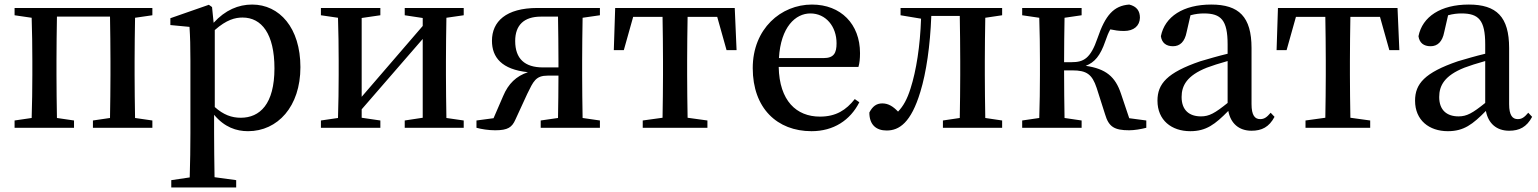

<svg xmlns="http://www.w3.org/2000/svg" viewBox="-20 -561 6754 843"><path d="M649 -494V-526H44V-494L119 -483C121 -427 122 -349 122 -294V-232C122 -178 121 -99 119 -43L44 -32V0H305V-32L230 -43C229 -99 228 -178 228 -232V-294C228 -350 229 -432 230 -488H463C464 -432 465 -350 465 -294V-232C465 -178 464 -99 463 -43L388 -32V0H649V-32L573 -43C572 -99 571 -178 571 -232V-294C571 -349 572 -427 573 -483Z M923 -429C975 -475 1013 -484 1045 -484C1129 -484 1185 -412 1185 -261C1185 -104 1121 -44 1037 -44C997 -44 961 -57 923 -91ZM911 -530 897 -540 728 -481V-451L812 -443C815 -397 816 -358 816 -295V24C816 85 815 152 813 218L732 230V262H1017V230L922 217C921 150 920 82 920 23V-57C966 -2 1018 15 1069 15C1199 15 1299 -93 1299 -266C1299 -439 1207 -541 1087 -541C1027 -541 969 -517 918 -461Z M2016 -494V-526H1757V-494L1836 -482V-447L1568 -136V-482L1650 -494V-526H1389V-494L1464 -483C1466 -427 1467 -349 1467 -294V-232C1467 -178 1466 -99 1464 -43L1389 -32V0H1650V-32L1568 -44V-81L1836 -390V-44L1757 -32V0H2016V-32L1940 -43C1939 -99 1938 -178 1938 -232V-294C1938 -349 1939 -427 1940 -483Z M2364 -265C2284 -265 2242 -303 2242 -381C2242 -451 2281 -488 2355 -488H2430C2431 -432 2432 -350 2432 -294V-265ZM2614 -494V-526H2340C2201 -526 2140 -466 2140 -382C2140 -309 2183 -256 2298 -244C2247 -227 2212 -194 2189 -139L2147 -42L2072 -32V0C2094 6 2124 11 2154 11C2210 11 2228 -2 2243 -36L2295 -149C2322 -204 2332 -229 2385 -229H2432C2432 -170 2431 -96 2430 -43L2354 -32V0H2614V-32L2538 -43C2537 -99 2536 -178 2536 -232V-294C2536 -349 2537 -427 2538 -483Z M3129 -487 3170 -341H3214L3206 -526H2681L2675 -341H2719L2760 -487H2889C2890 -431 2891 -350 2891 -294V-232C2891 -178 2890 -100 2889 -44L2802 -32V0H3086V-32L2999 -44C2998 -100 2997 -178 2997 -232V-294C2997 -350 2998 -431 2999 -487Z M3400 -306C3408 -443 3473 -502 3538 -502C3606 -502 3653 -445 3653 -371C3653 -329 3642 -306 3596 -306ZM3749 -267C3754 -283 3756 -303 3756 -328C3756 -455 3672 -541 3545 -541C3409 -541 3285 -435 3285 -262C3285 -86 3392 15 3543 15C3640 15 3713 -33 3753 -112L3733 -126C3695 -78 3651 -49 3580 -49C3477 -49 3402 -118 3399 -267Z M4380 -494V-526H3934V-494L4024 -479C4020 -359 4003 -251 3978 -173C3963 -125 3946 -95 3923 -71C3902 -93 3881 -107 3854 -107C3828 -107 3811 -94 3797 -67C3797 -13 3827 12 3873 12C3928 12 3980 -22 4021 -158C4047 -243 4064 -360 4069 -491H4194C4195 -435 4196 -351 4196 -294V-232C4196 -178 4195 -99 4194 -43L4120 -32V0H4380V-32L4306 -43C4305 -99 4304 -178 4304 -232V-294C4304 -349 4305 -427 4306 -483Z M4938 -42 4902 -149C4877 -225 4835 -259 4747 -272C4786 -287 4811 -316 4833 -380C4840 -401 4847 -418 4855 -432C4875 -428 4891 -425 4915 -425C4959 -425 4984 -448 4985 -483C4985 -513 4971 -533 4938 -541C4870 -536 4833 -494 4799 -394C4768 -303 4737 -288 4685 -288H4652C4652 -350 4653 -428 4654 -483L4729 -494V-526H4468V-494L4543 -483C4545 -427 4546 -349 4546 -294V-232C4546 -178 4545 -99 4543 -43L4468 -32V0H4729V-32L4654 -43C4653 -99 4652 -180 4652 -252H4688C4751 -252 4775 -235 4795 -175L4832 -59C4848 -4 4873 11 4938 11C4961 11 4990 6 5013 0V-32Z M5370 -109C5314 -64 5289 -50 5253 -50C5203 -50 5168 -76 5168 -135C5168 -185 5191 -229 5279 -264C5300 -272 5334 -283 5370 -293ZM5559 -66C5542 -46 5531 -38 5513 -38C5490 -38 5475 -54 5475 -104V-350C5475 -487 5420 -541 5298 -541C5175 -541 5094 -488 5077 -402C5081 -373 5100 -358 5130 -358C5161 -358 5182 -378 5190 -420L5207 -494C5229 -500 5248 -502 5266 -502C5341 -502 5370 -473 5370 -366V-325C5328 -315 5284 -302 5250 -292C5104 -242 5062 -193 5062 -119C5062 -33 5124 15 5206 15C5276 15 5315 -15 5373 -74C5383 -20 5419 13 5475 13C5520 13 5552 -3 5576 -48Z M6039 -487 6080 -341H6124L6116 -526H5591L5585 -341H5629L5670 -487H5799C5800 -431 5801 -350 5801 -294V-232C5801 -178 5800 -100 5799 -44L5712 -32V0H5996V-32L5909 -44C5908 -100 5907 -178 5907 -232V-294C5907 -350 5908 -431 5909 -487Z M6501 -109C6445 -64 6420 -50 6384 -50C6334 -50 6299 -76 6299 -135C6299 -185 6322 -229 6410 -264C6431 -272 6465 -283 6501 -293ZM6690 -66C6673 -46 6662 -38 6644 -38C6621 -38 6606 -54 6606 -104V-350C6606 -487 6551 -541 6429 -541C6306 -541 6225 -488 6208 -402C6212 -373 6231 -358 6261 -358C6292 -358 6313 -378 6321 -420L6338 -494C6360 -500 6379 -502 6397 -502C6472 -502 6501 -473 6501 -366V-325C6459 -315 6415 -302 6381 -292C6235 -242 6193 -193 6193 -119C6193 -33 6255 15 6337 15C6407 15 6446 -15 6504 -74C6514 -20 6550 13 6606 13C6651 13 6683 -3 6707 -48Z"/></svg>

Font: Source Han Serif CN SemiBold
Style: Regular
Weight: 600
Designer: Ryoko NISHIZUKA 西塚涼子 (kana & ideographs); Frank Grießhammer (Latin, Greek & Cyrillic); Wenlong ZHANG 张文龙 (bopomofo); San
Foundry: Adobe Systems Incorporated
Version: Version 1.000;PS 1;hotconv 16.6.53;makeotf.lib2.5.65590